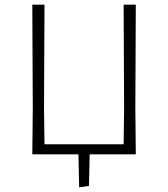

<svg xmlns="http://www.w3.org/2000/svg" viewBox="-20 -659 718 820"><path d="M363 0 360 135 318 141 315 0H118L120 -194L118 -639H170L168 -197L170 -43H508L510 -194L508 -639H560L558 -197L560 0Z"/></svg>

Font: t
Style: Regular
Weight: 300
Designer: Juan Pablo del Peral
Foundry: Huerta Tipografica
Version: Version 2.004; ttfautohint (v1.8.1)